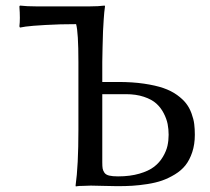

<svg xmlns="http://www.w3.org/2000/svg" viewBox="-20 -668 757 691"><path d="M301.8 -645Q318.8 -645 332.5 -645.8Q346.2 -646.5 351.6 -647.5L356.9 -647.9L357.9 -645Q355 -626 353.3 -598.6Q351.6 -571.3 350.8 -556.2Q350.1 -541 349.1 -497.3Q348.1 -453.6 348.1 -444.8V-373H405.8Q457 -373 498.3 -366.9Q539.6 -360.8 567.9 -351.1Q596.2 -341.3 617.2 -326.2Q638.2 -311 650.1 -295.4Q662.1 -279.8 669.4 -259.5Q676.8 -239.3 679 -221.7Q681.2 -204.1 681.2 -183.1Q681.2 -148.4 671.9 -120.4Q662.6 -92.3 647.5 -73.2Q632.3 -54.2 609.4 -40.3Q586.4 -26.4 563.5 -18.3Q540.5 -10.3 510.7 -5.6Q481 -1 456.5 0.5Q432.1 2 402.8 2Q383.8 2 352.3 1Q320.8 0 307.1 0Q292 0 278.3 1Q264.6 1 258.8 2L252.9 2.9L252 0Q262.2 -71.3 262.2 -200.2V-444.8Q262.2 -551.8 253.9 -581.1Q194.3 -581.1 143.6 -578.1Q92.8 -575.2 72.3 -572.3L51.8 -568.8L49.8 -573.2Q53.2 -598.6 49.8 -645L51.8 -647.9Q76.2 -645 111.8 -645ZM348.1 -329.1V-84Q348.1 -68.8 349.4 -61.5Q350.6 -54.2 355.7 -46.6Q360.8 -39.1 372.8 -36.1Q384.8 -33.2 404.8 -33.2Q448.2 -33.2 481.7 -43Q515.1 -52.7 534.7 -67.9Q554.2 -83 566.4 -103.8Q578.6 -124.5 582.8 -143.6Q586.9 -162.6 586.9 -183.1Q586.9 -203.1 583.3 -221.7Q579.6 -240.2 569.3 -260.3Q559.1 -280.3 542.7 -295.2Q526.4 -310.1 498 -319.6Q469.7 -329.1 433.1 -329.1Z"/></svg>

Font: Linux Biolinum
Style: Regular
Weight: 400
Designer: Philipp H. Poll
Foundry: Philipp H. Poll
Version: Version 0.6.4